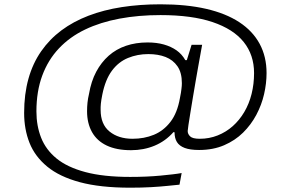

<svg xmlns="http://www.w3.org/2000/svg" viewBox="-20 -718 1337 891"><path d="M584 153Q445 153 350.5 127.5Q256 102 199 55Q142 8 117 -55Q92 -118 92 -194Q92 -281 112 -352.5Q132 -424 171 -480Q210 -536 265 -577Q320 -618 390.5 -645Q461 -672 545 -685Q629 -698 725 -698Q845 -698 936.5 -677Q1028 -656 1090.5 -615Q1153 -574 1185 -514.5Q1217 -455 1217 -379Q1217 -331 1205.5 -281Q1194 -231 1169.5 -185Q1145 -139 1108 -102.5Q1071 -66 1020 -44Q969 -22 904 -22Q862 -22 837 -31.5Q812 -41 801 -59Q790 -77 790 -104L785 -105Q748 -63 697.5 -42Q647 -21 588 -21Q521 -21 475.5 -42.5Q430 -64 407 -105Q384 -146 384 -202Q384 -222 386 -241.5Q388 -261 393 -282Q403 -341 426.5 -385Q450 -429 484.5 -459.5Q519 -490 564.5 -505.5Q610 -521 665 -521Q707 -521 740.5 -511.5Q774 -502 799 -484.5Q824 -467 840 -439H847L869 -510H918L900 -410Q895 -382 888.5 -344.5Q882 -307 875.5 -268Q869 -229 863.5 -195Q858 -161 854.5 -138Q851 -115 851 -110Q851 -96 862.5 -85Q874 -74 907 -74Q951 -74 990 -89.5Q1029 -105 1060 -132.5Q1091 -160 1113.5 -198Q1136 -236 1147.5 -282Q1159 -328 1159 -379Q1159 -463 1111 -523Q1063 -583 966.5 -615.5Q870 -648 725 -648Q623 -648 534.5 -631.5Q446 -615 375 -581Q304 -547 253.5 -493.5Q203 -440 176 -367Q149 -294 149 -201Q149 -134 171 -78.5Q193 -23 242.5 17.5Q292 58 376 80.5Q460 103 584 103Q622 103 657.5 101.5Q693 100 724.5 97Q756 94 781.5 91Q807 88 823 85L813 139Q791 141 758 144.5Q725 148 681.5 150.5Q638 153 584 153ZM595 -74Q649 -74 694 -92.5Q739 -111 771 -152.5Q803 -194 815 -263Q818 -277 819.5 -287Q821 -297 822 -305Q823 -313 823.5 -319.5Q824 -326 824 -332Q824 -381 803.5 -410.5Q783 -440 748.5 -453.5Q714 -467 668 -467Q618 -467 574 -449Q530 -431 499.5 -390Q469 -349 455 -280Q452 -266 450.5 -255.5Q449 -245 448 -236.5Q447 -228 447 -221.5Q447 -215 447 -208Q447 -141 488.5 -107.5Q530 -74 595 -74Z"/></svg>

Font: Archivo Expanded ExtraLight
Style: Italic
Weight: 250
Width: 7
Italic angle: -10°
Designer: Hector Gatti
Foundry: Omnibus-Type
Version: Version 2.001